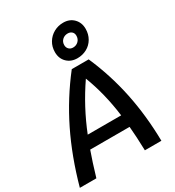

<svg xmlns="http://www.w3.org/2000/svg" viewBox="-271 -1125 1147 1258"><g transform="rotate(-30 302.5 -496.0)"><path d="M440 -183H142Q115 -108 83 0H-42Q15 -206 99 -377.5Q183 -549 301 -700H429Q500 -538 536 -365Q572 -192 575 0H450Q447 -107 440 -183ZM430 -276Q407 -453 350 -600Q245 -447 177 -276ZM261 -851Q261 -892 280.5 -924Q300 -956 332.5 -974Q365 -992 404 -992Q452 -992 482 -961.5Q512 -931 512 -884Q512 -843 493 -810.5Q474 -778 441.5 -760.5Q409 -743 370 -743Q322 -743 291.5 -773Q261 -803 261 -851ZM437 -875Q437 -894 425 -905Q413 -916 394 -916Q370 -916 353.5 -900.5Q337 -885 337 -861Q337 -842 349 -830Q361 -818 380 -818Q404 -818 420.5 -834Q437 -850 437 -875Z"/></g></svg>

Font: Krub SemiBold
Style: Italic
Weight: 600
Italic angle: -8°
Designer: Ekaluck Peanpanawate
Foundry: Cadson Demak Co.,Ltd.
Version: Version 1.000; ttfautohint (v1.6)